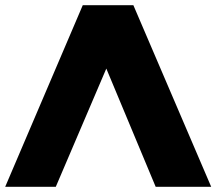

<svg xmlns="http://www.w3.org/2000/svg" viewBox="-34 -720 834 740"><path d="M480 -700 780 0H566L313 -606H440L181 0H-14L285 -700Z"/></svg>

Font: Montserrat Thin ExtraBold
Style: Regular
Weight: 800
Version: Version 9.000